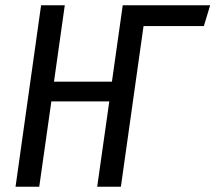

<svg xmlns="http://www.w3.org/2000/svg" viewBox="-20 -709 818 729"><path d="M778 -689 754 -610H525L439 0H349L395 -324H175L129 0H39L136 -689H226L185 -399H405L446 -689Z"/></svg>

Font: Fira Sans Extra Condensed
Style: Italic
Weight: 400
Width: 3
Italic angle: -8°
Designer: Carrois Corporate & Edenspiekermann AG
Foundry: Carrois Corporate GbR & Edenspiekermann AG
Version: Version 4.203